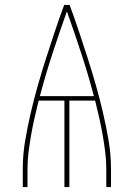

<svg xmlns="http://www.w3.org/2000/svg" viewBox="-20 -755 540 775"><path d="M72 0V-74Q72 -131 81.5 -187Q91 -243 104 -299Q117 -355 132.5 -409.5Q148 -464 165.5 -518.5Q183 -573 201 -627Q219 -681 239 -735H261Q281 -681 299 -627Q317 -573 334.5 -518.5Q352 -464 367.5 -409.5Q383 -355 396 -299Q409 -243 418.5 -187Q428 -131 428 -74V0H409V-74Q409 -109 404.5 -143.5Q400 -178 394 -212.5Q388 -247 380 -281.5Q372 -316 364 -349H260V0H240V-349H136Q128 -316 120 -281.5Q112 -247 106 -212.5Q100 -178 95.5 -143.5Q91 -109 91 -74V0ZM141 -367H359Q336 -454 308 -539.5Q280 -625 250 -709Q220 -625 192 -539.5Q164 -454 141 -367Z"/></svg>

Font: Iosevka Curly Thin
Style: Regular
Weight: 100
Monospace: yes
Designer: Belleve Invis
Foundry: Belleve Invis
Version: Version 22.1.2; ttfautohint (v1.8.4)